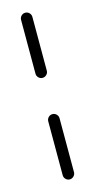

<svg xmlns="http://www.w3.org/2000/svg" viewBox="-90 -548 285 577"><g transform="rotate(-15 52.5 -259.5)"><path d="M52.6 0Q45.6 0 40.4 -5.2Q35.2 -10.4 35.2 -17.8V-185.2Q35.2 -192.6 40.4 -197.8Q45.6 -203 52.6 -203Q60 -203 65.2 -197.8Q70.4 -192.6 70.4 -185.2V-17.8Q70.4 -10.7 65.2 -5.4Q60 0 52.6 0ZM52.6 -315.9Q45.6 -315.9 40.4 -321.1Q35.2 -326.3 35.2 -333.3V-500.7Q35.2 -508.1 40.4 -513.3Q45.6 -518.5 52.6 -518.5Q60 -518.5 65.2 -513.3Q70.4 -508.1 70.4 -500.7V-333.3Q70.4 -326.3 65.2 -321.1Q60 -315.9 52.6 -315.9Z"/></g></svg>

Font: 26F Galaxy Sans Light
Style: Regular
Weight: 300
Designer: C₂₉H₂₅N₃O₅
Version: Version 1.100